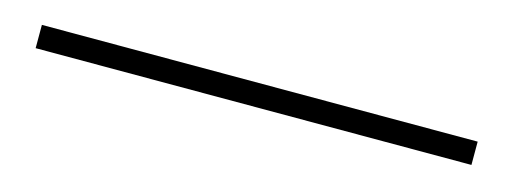

<svg xmlns="http://www.w3.org/2000/svg" viewBox="-18 4 603 223"><g transform="rotate(15 283.0 115.0)"><path d="M18 129V101H542V129Z"/></g></svg>

Font: Panamera Thin
Style: Regular
Weight: 100
Designer: Bastien Sozeau
Foundry: NBR — Bastien Sozeau
Version: Version 3.003;gftools[0.9.33]